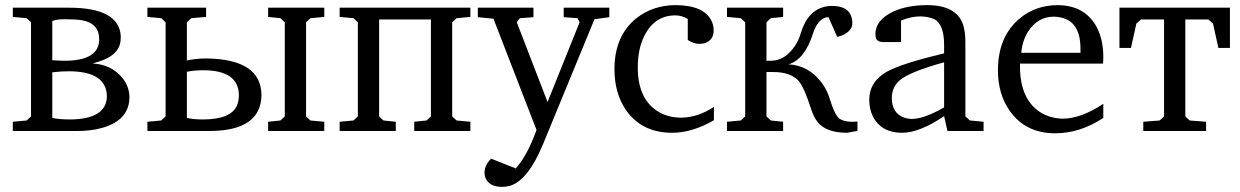

<svg xmlns="http://www.w3.org/2000/svg" viewBox="-20 -511 4838 749"><path d="M30 0V-36L84 -41L101 -57V-424L84 -440L30 -445V-481H249Q443 -481 451 -372Q451 -366 451 -362Q451 -304 383 -277Q367 -271 344 -264V-263Q413 -259 456 -209Q484 -175 485 -133Q485 -42 378 -12Q336 0 284 0ZM184 -51Q210 -45 256 -45Q396 -47 397 -136Q395 -232 250 -233Q219 -233 184 -229ZM184 -276Q216 -274 235 -274Q366 -275 367 -357Q367 -420 300 -432Q276 -436 231 -436Q202 -436 184 -429Z M555 0V-36L609 -41L626 -57V-424L609 -440L555 -445V-481H784V-445L726 -440L709 -424V-275Q746 -283 783 -283Q999 -281 1000 -140Q998 -1 799 0ZM709 -51Q735 -45 771 -45Q879 -45 904 -98Q912 -117 912 -141Q910 -236 775 -237Q737 -237 709 -231ZM1026 0V-36L1074 -41L1091 -57V-424L1074 -440L1026 -445V-481H1245V-445L1191 -440L1174 -424V-57L1191 -41L1245 -36V0Z M1305 0V-36L1359 -41L1376 -57V-424L1359 -440L1305 -445V-481H1815V-445L1761 -440L1744 -424V-57L1761 -41L1815 -36V0H1596V-36L1644 -41L1661 -57V-435H1459V-57L1476 -41L1524 -36V0Z M1844 -444V-481H2061V-444L2008 -440L1996 -424L2116 -113L2241 -424L2233 -440L2179 -444V-481H2357V-444L2299 -436L2099 50Q2040 193 1969 214Q1954 218 1939 218Q1887 218 1873 181Q1870 172 1870 162Q1871 132 1896 108L1992 146Q2037 96 2073 -4L1905 -438Z M2377 -241Q2377 -372 2464 -441Q2527 -490 2614 -491Q2724 -491 2755 -431Q2764 -413 2764 -393Q2764 -353 2727 -342Q2718 -340 2708 -340Q2686 -340 2663 -355V-437Q2639 -451 2615 -451Q2533 -451 2493 -370Q2468 -319 2468 -248Q2468 -121 2552 -73Q2590 -52 2638 -52Q2703 -53 2765 -94V-42Q2680 7 2602 7Q2481 7 2419 -86Q2377 -151 2377 -241Z M2816 0V-36L2870 -41L2887 -57V-424L2870 -440L2816 -445V-481H3035V-445L2987 -440L2970 -424V-274H2987Q3044 -274 3083 -335Q3097 -357 3104 -382Q3131 -472 3203 -486Q3215 -488 3227 -488Q3305 -487 3305 -419Q3305 -395 3274 -377Q3260 -370 3246 -367L3212 -444Q3183 -444 3162 -406Q3156 -394 3152 -382Q3120 -279 3056 -260Q3134 -256 3185 -189Q3206 -161 3216 -128Q3236 -62 3255 -48Q3271 -37 3299 -36Q3303 -36 3311 -36Q3320 -37 3325 -37V0Q3321 0 3285 7Q3205 7 3171 -33Q3154 -54 3144 -86Q3117 -171 3095 -196Q3063 -230 2997 -230H2970V-57L2987 -41L3035 -36V0Z M3371 -121Q3371 -193 3441 -232Q3497 -263 3663 -303V-335Q3663 -416 3625 -436Q3604 -446 3571 -447Q3534 -447 3495 -431V-347H3426Q3400 -347 3396 -366Q3395 -372 3395 -378Q3395 -433 3465 -466Q3520 -491 3597 -491Q3711 -491 3737 -415Q3746 -387 3746 -347V-57L3764 -41L3817 -36V0H3676L3663 -58Q3567 7 3499 7Q3418 7 3385 -57Q3371 -86 3371 -121ZM3459 -129Q3459 -69 3508 -52Q3523 -47 3539 -47Q3586 -48 3663 -92V-268Q3526 -230 3489 -197Q3459 -170 3459 -129Z M3873 -237Q3873 -369 3959 -440Q4020 -490 4104 -491Q4213 -491 4259 -404Q4283 -357 4284 -294Q4284 -274 4283 -263H3959V-252Q3959 -123 4040 -72Q4078 -49 4127 -48Q4198 -49 4284 -106V-51Q4193 9 4096 9Q3980 9 3918 -80Q3873 -145 3873 -237ZM3964 -305H4195V-321Q4195 -431 4112 -444Q4101 -446 4091 -446Q4028 -446 3990 -387Q3968 -351 3964 -305Z M4347 -324V-481H4778V-324H4733L4712 -419L4694 -435H4604V-57L4621 -41L4685 -36V0H4440V-36L4504 -41L4521 -57V-435H4431L4413 -419L4392 -324Z"/></svg>

Font: Khartiya
Style: Regular
Weight: 500
Version: Version 1.0.1